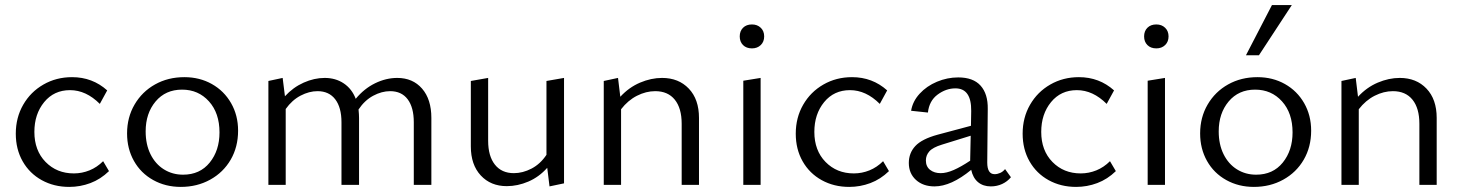

<svg xmlns="http://www.w3.org/2000/svg" viewBox="-20 -726 5740 754"><path d="M42 -201Q42 -264 71 -314.5Q100 -365 150.5 -394Q201 -423 263 -423Q343 -423 401 -371L372 -318Q318 -372 255 -372Q192 -372 153.5 -325Q115 -278 115 -208Q115 -135 159 -90Q203 -45 270 -45Q302 -45 331.5 -57Q361 -69 385 -93L408 -54Q375 -22 335 -7Q295 8 252 8Q192 8 144 -18.5Q96 -45 69 -92.5Q42 -140 42 -201Z M479 -202Q479 -265 508.5 -315.5Q538 -366 589 -394.5Q640 -423 704 -423Q764 -423 812 -396Q860 -369 887.5 -321Q915 -273 915 -213Q915 -149 886 -99Q857 -49 805.5 -20.5Q754 8 690 8Q630 8 581.5 -19Q533 -46 506 -94Q479 -142 479 -202ZM699 -40Q765 -40 803.5 -87.5Q842 -135 842 -206Q842 -282 800.5 -328Q759 -374 695 -374Q630 -374 591 -327.5Q552 -281 552 -210Q552 -159 571 -120.5Q590 -82 623.5 -61Q657 -40 699 -40Z M1512 -368Q1479 -368 1445.5 -350Q1412 -332 1388 -296Q1390 -276 1390 -263V0H1321V-246Q1321 -304 1296.5 -336Q1272 -368 1227 -368Q1194 -368 1160.5 -350.5Q1127 -333 1102 -298V0H1034V-408L1090 -420L1099 -348Q1131 -383 1172.5 -401.5Q1214 -420 1255 -420Q1298 -420 1330 -398.5Q1362 -377 1377 -338Q1410 -378 1453 -399Q1496 -420 1540 -420Q1601 -420 1637.5 -378Q1674 -336 1674 -263V0H1605V-246Q1605 -304 1581 -336Q1557 -368 1512 -368Z M1829 -151V-408L1897 -420V-173Q1897 -113 1923.5 -79.5Q1950 -46 1998 -46Q2033 -46 2067.5 -64Q2102 -82 2126 -118V-408L2195 -420V-6L2138 6L2129 -67Q2097 -31 2055 -13Q2013 5 1970 5Q1907 5 1868 -37Q1829 -79 1829 -151Z M2553 -368Q2517 -368 2481.5 -350Q2446 -332 2419 -297V0H2351V-408L2407 -420L2416 -346Q2450 -383 2493.5 -401.5Q2537 -420 2580 -420Q2645 -420 2685 -378Q2725 -336 2725 -263V0H2657V-240Q2657 -301 2630 -334.5Q2603 -368 2553 -368Z M2899 -409 2967 -420V0H2899ZM2933 -630Q2954 -630 2967.5 -617Q2981 -604 2981 -583Q2981 -562 2967.5 -549Q2954 -536 2933 -536Q2911 -536 2898 -549Q2885 -562 2885 -583Q2885 -604 2898 -617Q2911 -630 2933 -630Z M3105 -201Q3105 -264 3134 -314.5Q3163 -365 3213.5 -394Q3264 -423 3326 -423Q3406 -423 3464 -371L3435 -318Q3381 -372 3318 -372Q3255 -372 3216.5 -325Q3178 -278 3178 -208Q3178 -135 3222 -90Q3266 -45 3333 -45Q3365 -45 3394.5 -57Q3424 -69 3448 -93L3471 -54Q3438 -22 3398 -7Q3358 8 3315 8Q3255 8 3207 -18.5Q3159 -45 3132 -92.5Q3105 -140 3105 -201Z M3794 -59Q3715 6 3650 6Q3605 6 3577 -19.5Q3549 -45 3549 -86Q3549 -125 3574.5 -152.5Q3600 -180 3662 -197L3793 -232L3794 -290Q3795 -379 3732 -379Q3695 -379 3662 -354.5Q3629 -330 3624 -284L3558 -291Q3564 -328 3591.5 -358Q3619 -388 3659.5 -405Q3700 -422 3743 -422Q3802 -422 3831 -389.5Q3860 -357 3859 -298L3857 -88Q3857 -42 3886 -42Q3897 -42 3908 -47Q3919 -52 3927 -62L3950 -30Q3936 -13 3915.5 -3.5Q3895 6 3871 6Q3841 6 3821 -10.5Q3801 -27 3794 -59ZM3674 -46Q3697 -46 3725.5 -58.5Q3754 -71 3790 -95V-101L3792 -193L3679 -158Q3643 -147 3629.5 -131.5Q3616 -116 3616 -96Q3616 -72 3632.5 -59Q3649 -46 3674 -46Z M3996 -201Q3996 -264 4025 -314.5Q4054 -365 4104.5 -394Q4155 -423 4217 -423Q4297 -423 4355 -371L4326 -318Q4272 -372 4209 -372Q4146 -372 4107.5 -325Q4069 -278 4069 -208Q4069 -135 4113 -90Q4157 -45 4224 -45Q4256 -45 4285.5 -57Q4315 -69 4339 -93L4362 -54Q4329 -22 4289 -7Q4249 8 4206 8Q4146 8 4098 -18.5Q4050 -45 4023 -92.5Q3996 -140 3996 -201Z M4487 -409 4555 -420V0H4487ZM4521 -630Q4542 -630 4555.5 -617Q4569 -604 4569 -583Q4569 -562 4555.5 -549Q4542 -536 4521 -536Q4499 -536 4486 -549Q4473 -562 4473 -583Q4473 -604 4486 -617Q4499 -630 4521 -630Z M4693 -202Q4693 -265 4722.5 -315.5Q4752 -366 4803 -394.5Q4854 -423 4918 -423Q4978 -423 5026 -396Q5074 -369 5101.5 -321Q5129 -273 5129 -213Q5129 -149 5100 -99Q5071 -49 5019.5 -20.5Q4968 8 4904 8Q4844 8 4795.5 -19Q4747 -46 4720 -94Q4693 -142 4693 -202ZM4913 -40Q4979 -40 5017.5 -87.5Q5056 -135 5056 -206Q5056 -282 5014.5 -328Q4973 -374 4909 -374Q4844 -374 4805 -327.5Q4766 -281 4766 -210Q4766 -159 4785 -120.5Q4804 -82 4837.5 -61Q4871 -40 4913 -40ZM4975 -706H5053L4924 -509H4873Z M5450 -368Q5414 -368 5378.5 -350Q5343 -332 5316 -297V0H5248V-408L5304 -420L5313 -346Q5347 -383 5390.5 -401.5Q5434 -420 5477 -420Q5542 -420 5582 -378Q5622 -336 5622 -263V0H5554V-240Q5554 -301 5527 -334.5Q5500 -368 5450 -368Z"/></svg>

Font: QiushuiShotai Bright
Style: Regular
Weight: 400
Designer: Christian Thalmann (Catharsis Fonts)
Version: Version 1.250;